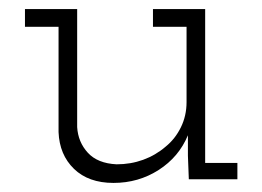

<svg xmlns="http://www.w3.org/2000/svg" viewBox="-20 -395 578 423"><path d="M394 -97V-52L396 0H503V-36H432V-375H317V-336H391V-170Q391 -140 378.5 -114.5Q366 -89 345 -72Q323 -53 295.5 -43Q268 -33 237 -33Q195 -35 173.5 -58.5Q152 -82 150 -115V-375H35V-336H109V-104Q111 -54 143 -23Q175 8 230 8Q285 8 329.5 -20.5Q374 -49 394 -97Z"/></svg>

Font: Josefin Slab Thin
Style: Regular
Weight: 400
Version: Version 2.000